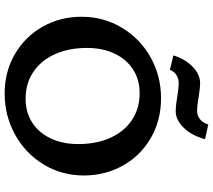

<svg xmlns="http://www.w3.org/2000/svg" viewBox="-65 -843 915 825"><g transform="rotate(90 392.5 -430.5)"><path d="M218 -718Q233 -768 266.5 -800.5Q300 -833 338 -833Q354 -833 394 -827Q432 -820 458 -820Q477 -820 492.5 -832.5Q508 -845 515 -868L578 -854Q563 -798 529.5 -763Q496 -728 458 -728Q440 -728 419.5 -731Q399 -734 393 -735Q355 -741 338 -741Q318 -741 302.5 -731Q287 -721 280 -703ZM52 -323Q52 -419 99.5 -497.5Q147 -576 227 -620.5Q307 -665 402 -665Q497 -665 573 -621Q649 -577 691.5 -501Q734 -425 734 -334Q734 -238 686.5 -160Q639 -82 558 -37.5Q477 7 382 7Q288 7 212.5 -37Q137 -81 94.5 -156.5Q52 -232 52 -323ZM599 -309Q599 -388 572 -447.5Q545 -507 495.5 -540Q446 -573 381 -573Q323 -573 279 -545Q235 -517 210.5 -465.5Q186 -414 186 -347Q186 -268 213 -208.5Q240 -149 289.5 -116Q339 -83 404 -83Q462 -83 506 -111Q550 -139 574.5 -190.5Q599 -242 599 -309Z"/></g></svg>

Font: Ysabeau SC
Style: Bold
Weight: 700
Designer: Christian Thalmann (Catharsis Fonts)
Version: Version 0.003